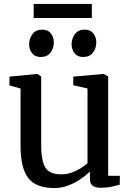

<svg xmlns="http://www.w3.org/2000/svg" viewBox="-20 -941 668 972"><path d="M490 9.5Q462.5 9.5 448.8 -1Q435 -11.5 435 -38V-72.5Q416 -53.5 387.8 -34.2Q359.5 -15 325.5 -2Q291.5 11 256 11Q162.5 11 123.2 -39.5Q84 -90 84 -203.5V-493L28 -508.5V-553L168 -566.5H169.5L188.5 -554V-211Q188.5 -156.5 197 -123Q205.5 -89.5 227.2 -74Q249 -58.5 290 -58.5Q319.5 -58.5 344.5 -67.8Q369.5 -77 389.8 -90Q410 -103 423 -115V-493L351 -509.5V-553L502.5 -566.5H504.5L527.5 -554V-51H587L586 -5.5Q569 -1.5 545 4Q521 9.5 490 9.5ZM185.5 -652.5Q157.5 -652.5 142.5 -671.5Q127.5 -690.5 127.5 -716.5Q127.5 -745.5 144.2 -768.2Q161 -791 193 -791H194Q222.5 -791 237.5 -772Q252.5 -753 252.5 -726.5Q252.5 -698 236 -675.2Q219.5 -652.5 186.5 -652.5ZM400.5 -652.5Q372.5 -652.5 357.5 -671.5Q342.5 -690.5 342.5 -716.5Q342.5 -745.5 359.2 -768.2Q376 -791 408 -791H409Q437.5 -791 452.5 -772Q467.5 -753 467.5 -726.5Q467.5 -698 451 -675.2Q434.5 -652.5 401.5 -652.5ZM445 -921V-850H150.5V-921Z"/></svg>

Font: Merriweather 20pt
Style: Regular
Weight: 400
Version: Version 2.100